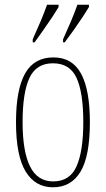

<svg xmlns="http://www.w3.org/2000/svg" viewBox="-20 -786 450 816"><path d="M205 10Q130 10 89 -57Q48 -124 48 -267Q48 -405 86.5 -473.5Q125 -542 207 -542Q287 -542 324.5 -473Q362 -404 362 -267Q362 -122 322 -56Q282 10 205 10ZM206 -15Q277 -15 305.5 -79.5Q334 -144 334 -267Q334 -392 305.5 -454.5Q277 -517 205 -517Q134 -517 105 -454.5Q76 -392 76 -267Q76 -143 107.5 -79Q139 -15 206 -15ZM248 -619Q268 -663 282.5 -697.5Q297 -732 309 -766H358V-756Q348 -739 330.5 -712.5Q313 -686 293 -658Q273 -630 255 -606H248ZM119 -619Q139 -663 153.5 -697.5Q168 -732 180 -766H229V-756Q219 -739 201.5 -712.5Q184 -686 164 -658Q144 -630 127 -606H119Z"/></svg>

Font: Noto Serif Khmer ExtraCondensed Thin
Style: Regular
Weight: 100
Width: 2
Designer: Danh Hong and the Monotype Design Team
Foundry: Monotype Imaging Inc.
Version: Version 2.004; ttfautohint (v1.8.4.7-5d5b)